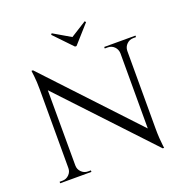

<svg xmlns="http://www.w3.org/2000/svg" viewBox="-155 -1033 1151 1189"><g transform="rotate(-20 420.5 -438.5)"><path d="M126 -715 707 -95 716 14 135 -605ZM128 -71V0H45V-10Q45 -10 54 -10Q63 -10 64 -10Q89 -10 107 -28Q125 -46 125 -71ZM171 -71Q171 -46 189 -28Q207 -10 232 -10Q233 -10 242 -10Q251 -10 251 -10V0H168V-71ZM126 -715 170 -659 171 0H125V-590Q125 -641 120.5 -678Q116 -715 116 -715ZM716 -700V-114Q716 -82 718 -52.5Q720 -23 722.5 -4.5Q725 14 725 14H716L671 -39V-700ZM796 -700V-690Q796 -690 787 -690Q778 -690 778 -690Q753 -690 735 -672.5Q717 -655 716 -629H713V-700ZM590 -700H673V-629H671Q670 -655 652.5 -672.5Q635 -690 609 -690Q609 -690 600 -690Q591 -690 590 -690ZM537 -883 531 -891 426 -825 313 -891 307 -883 421 -764H431Z"/></g></svg>

Font: Cinzel
Style: Regular
Weight: 400
Designer: Natanael Gama
Version: Version 2.000